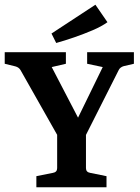

<svg xmlns="http://www.w3.org/2000/svg" viewBox="-27 -793 591 813"><path d="M232 -192 60 -496Q53 -508 38 -512L-7 -523V-572H252V-523L192 -509L321 -261H287L408 -509L342 -523V-572H540V-523L497 -513Q490 -511 484.5 -507Q479 -503 476 -497L322 -192ZM127 0V-47L197 -61Q215 -64 215 -81V-237H337V-81Q337 -64 355 -61L424 -47V0ZM211 -611 191 -651 377 -773 428 -699Q403 -681 365.5 -665Q328 -649 287.5 -635Q247 -621 211 -611Z"/></svg>

Font: Yrsa SemiBold
Style: Regular
Weight: 600
Version: Version 2.004